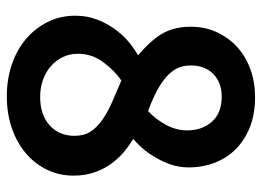

<svg xmlns="http://www.w3.org/2000/svg" viewBox="-118 -592 734 537"><g transform="rotate(90 248.5 -324.0)"><path d="M130.9 -175.8Q130.9 -152.3 139.9 -133.5Q148.9 -114.7 165 -100.3Q181.2 -85.9 203.4 -77.9Q225.6 -69.8 251.5 -69.8Q301.8 -69.8 331.1 -96.4Q360.4 -123 360.4 -166Q360.4 -192.4 348.6 -210.7Q336.9 -229 314.7 -244.4Q292.5 -259.8 261.7 -272.9Q231 -286.1 205.6 -296.9Q177.2 -277.3 154.1 -245.8Q130.9 -214.4 130.9 -175.8ZM291 -371.6Q313.5 -392.1 329.3 -421.1Q345.2 -450.2 345.2 -481Q345.2 -522.9 320.8 -550.3Q296.4 -577.6 250.5 -577.6Q211.9 -577.6 187.7 -554.4Q163.6 -531.2 163.6 -490.7Q163.6 -466.3 173.6 -449Q183.6 -431.6 202.4 -417Q221.2 -402.3 246.3 -390.4Q271.5 -378.4 291 -371.6ZM24.4 -168Q24.4 -201.7 35.9 -230.7Q47.4 -259.8 65.2 -283.2Q83 -306.6 106 -324.2Q128.9 -341.8 166 -360.8V-319.8Q114.3 -356.9 84.7 -395.8Q55.2 -434.6 55.2 -490.7Q55.2 -531.2 70.8 -564.5Q86.4 -597.7 112.5 -621.3Q138.7 -645 174.6 -658Q210.4 -670.9 252.4 -670.9Q297.4 -670.9 333.3 -657.5Q369.1 -644 395.3 -619.1Q421.4 -594.2 435.1 -559.6Q448.7 -524.9 448.7 -484.9Q448.7 -457 439.5 -431.9Q430.2 -406.7 416.7 -385.3Q403.3 -363.8 386.7 -346.7Q370.1 -329.6 339.4 -306.2V-347.7Q374.5 -328.1 396 -311.8Q417.5 -295.4 434.1 -274.4Q450.7 -253.4 461.2 -225.6Q471.7 -197.8 471.7 -163.1Q471.7 -123 455.1 -88.9Q438.5 -54.7 409.2 -29.8Q379.9 -4.9 339.1 9.3Q298.3 23.4 249.5 23.4Q201.7 23.4 160.4 9.3Q119.1 -4.9 89.4 -30.3Q59.6 -55.7 42 -90.8Q24.4 -126 24.4 -168Z"/></g></svg>

Font: Pyidaungsu Book
Style: Bold
Weight: 700
Designer: Sun Tun
Foundry: MCF
Version: Version 1.008;February 27, 2020;FontCreator 11.0.0.2408 32-b